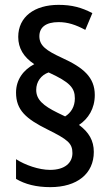

<svg xmlns="http://www.w3.org/2000/svg" viewBox="-20 -782 461 790"><path d="M46 -401C46 -329 87 -293 176 -249C258 -208 278 -193 278 -152C278 -113 248 -83 186 -83C140 -83 83 -103 46 -127V-46C83 -24 129 -12 187 -12C297 -12 366 -67 366 -157C366 -203 346 -238 305 -268C343 -293 370 -335 370 -391C370 -464 323 -504 235 -544C170 -574 142 -594 142 -633C142 -669 168 -691 221 -691C259 -691 292 -680 331 -659L360 -728C316 -751 276 -762 221 -762C122 -762 55 -713 55 -630C55 -584 77 -547 121 -518C77 -495 46 -455 46 -401ZM129 -412C129 -446 149 -473 180 -484C267 -444 288 -421 288 -377C288 -343 272 -318 248 -303L217 -318C158 -347 129 -372 129 -412Z"/></svg>

Font: Noto Sans Khmer UI Condensed Medium
Style: Regular
Weight: 500
Width: 3
Designer: Danh Hong and the Monotype Design Team
Foundry: Monotype Imaging Inc.
Version: Version 2.002